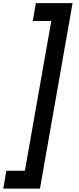

<svg xmlns="http://www.w3.org/2000/svg" viewBox="-30 -954 491 1196"><path d="M219 221H-9.5L9.5 109.5H125L289.5 -823H174L193.5 -934.5H422Z"/></svg>

Font: Russisch Sans
Style: Bold Italic
Weight: 700
Italic angle: -10°
Designer: Michael Sharanda (font) & Cristiano Sobral (main changes)
Foundry: Michael Sharanda
Version: Version 2.00;September 8, 2020;FontCreator 13.0.0.2681 64-bi